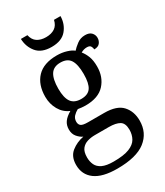

<svg xmlns="http://www.w3.org/2000/svg" viewBox="-237 -839 1012 1175"><g transform="rotate(-30 269.0 -251.5)"><path d="M231 240Q127 240 75 201.5Q23 163 23 94Q23 35 61 5Q99 -25 148 -34Q128 -43 110.5 -63.5Q93 -84 93 -116Q93 -146 108.5 -168Q124 -190 158 -210Q115 -228 91.5 -269.5Q68 -311 68 -361Q68 -447 115 -496.5Q162 -546 256 -546Q292 -546 324 -536Q356 -526 370 -513Q384 -529 409 -548Q434 -567 467 -567Q497 -567 511.5 -551.5Q526 -536 526 -515Q526 -494 513.5 -478.5Q501 -463 473 -463Q473 -474 466.5 -485.5Q460 -497 440 -497Q417 -497 397 -485Q414 -464 425 -435.5Q436 -407 436 -364Q436 -290 391.5 -241Q347 -192 256 -192Q244 -192 228.5 -193.5Q213 -195 203 -197Q184 -187 170 -172Q156 -157 156 -134Q156 -116 167.5 -106Q179 -96 218 -96H331Q420 -96 458 -54Q496 -12 496 53Q496 139 431.5 189.5Q367 240 231 240ZM253 -240Q302 -240 322 -270Q342 -300 342 -365Q342 -433 321.5 -465Q301 -497 252 -497Q204 -497 183 -464Q162 -431 162 -364Q162 -300 183.5 -270Q205 -240 253 -240ZM233 191Q305 191 344 175.5Q383 160 398.5 132.5Q414 105 414 70Q414 24 388 8.5Q362 -7 312 -7H214Q186 -7 161 0.5Q136 8 120 28Q104 48 104 88Q104 117 115 140.5Q126 164 154 177.5Q182 191 233 191ZM256 -606Q185 -606 151.5 -646.5Q118 -687 116 -743H162Q170 -707 194.5 -691Q219 -675 256 -675Q293 -675 317.5 -691Q342 -707 350 -743H396Q395 -687 361 -646.5Q327 -606 256 -606Z"/></g></svg>

Font: Noto Serif Makasar
Style: Regular
Weight: 400
Designer: Sérgio Martins
Version: Version 1.001; ttfautohint (v1.8.4.7-5d5b)